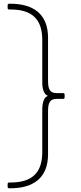

<svg xmlns="http://www.w3.org/2000/svg" viewBox="-20 -840 435 1031"><path d="M238 -325C217 -320 207 -290 207 -251V-24C207 86 154 140 37 140H30C24 140 21 143 21 148V163C21 168 24 171 30 171H35C154 171 238 120 238 -12V-244C238 -291 250 -309 285 -309H319C324 -309 327 -312 327 -317V-332C327 -337 324 -340 319 -340H285C250 -340 238 -358 238 -405V-637C238 -769 154 -820 35 -820H30C24 -820 21 -817 21 -812V-797C21 -792 24 -789 30 -789H37C154 -789 207 -735 207 -625V-398C207 -362 216 -332 238 -325Z"/></svg>

Font: LINE Seed JP_OTF Thin
Style: Regular
Weight: 250
Designer: LY Corporation & Fontrix & Fontworks
Version: Version 1.007